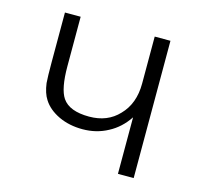

<svg xmlns="http://www.w3.org/2000/svg" viewBox="-82 -610 747 702"><g transform="rotate(15 291.5 -259.0)"><path d="M480.5 -518.6H420.9V-340.8Q420.9 -264.6 376 -218.8Q334 -173.8 264.6 -173.8Q189.5 -173.8 163.1 -212.9Q140.6 -246.1 140.6 -332V-518.6H81.1V-331.1Q81.1 -274.4 83 -252Q87.9 -214.8 102.5 -192.4Q122.1 -161.1 163.1 -141.6Q203.1 -123 252.9 -123Q305.7 -123 348.6 -146.5Q391.6 -168.9 420.9 -212.9V1H480.5Z"/></g></svg>

Font: Dotum
Style: Regular
Weight: 400
Version: Version 2.21